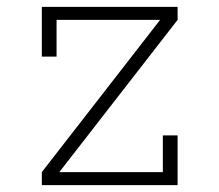

<svg xmlns="http://www.w3.org/2000/svg" viewBox="-20 -540 640 560"><path d="M102 0V-38L447 -482H145V-375H102V-520H498V-482L153 -38H455V-145H498V0Z"/></svg>

Font: Iosevka Etoile Extralight
Style: Regular
Weight: 200
Designer: Belleve Invis
Foundry: Belleve Invis
Version: Version 22.1.2; ttfautohint (v1.8.4)